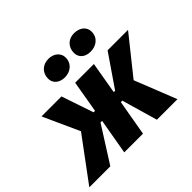

<svg xmlns="http://www.w3.org/2000/svg" viewBox="-209 -965 1189 1189"><g transform="rotate(-45 385.5 -371.0)"><path d="M-44 0H140L289 -235H303L262 0H426L467 -235H480L548 0H728L619 -275L815 -520H636L492 -310H480L516 -520H352L316 -310H303L232 -520H57L165 -282ZM331 -588C379 -588 421 -619 421 -672C421 -713 386 -742 339 -742C289 -742 251 -708 251 -656C251 -617 282 -588 331 -588ZM556 -588C607 -588 648 -619 648 -672C648 -713 614 -742 563 -742C514 -742 477 -708 477 -656C477 -616 507 -588 556 -588Z"/></g></svg>

Font: Fixel Display ExtraBold
Style: Italic
Weight: 800
Italic angle: -10°
Designer: AlfaBravo + MacPaw
Foundry: Kyrylo Tkachov, Marchela Mozhyna, Serhii Makarenko, Maria Weinstein, Zakhar Kryvoshyya
Version: Version 1.210;Glyphs 3.2 (3217)